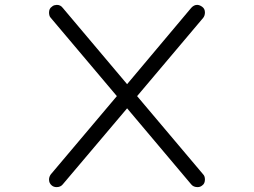

<svg xmlns="http://www.w3.org/2000/svg" viewBox="-20 -685 1040 787"><path d="M192 75Q181 66 181 51Q181 40 188 30L459 -291L188 -612Q184 -616 182.5 -622Q181 -628 181 -633Q181 -650 192 -657Q197 -662 203 -663.5Q209 -665 213 -665Q228 -665 237 -653L501 -340L764 -653Q775 -665 788 -665Q798 -665 809 -657Q820 -649 820 -634Q820 -621 813 -612L542 -291L813 30Q820 37 820 51Q820 58 817.5 64.5Q815 71 809 75Q801 82 790 82Q773 82 764 71L501 -241L237 71Q228 82 212 82Q200 82 192 75Z"/></svg>

Font: Hachi Maru Pop
Style: Regular
Weight: 400
Designer: Nontynet
Foundry: Nontynet
Version: Version 1.300